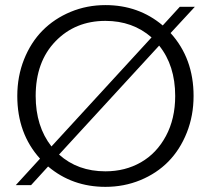

<svg xmlns="http://www.w3.org/2000/svg" viewBox="-20 -727 828 754"><path d="M740.2 -350.1Q740.2 -272.9 713.6 -206.1Q687 -139.2 641.1 -92.5Q595.2 -45.9 531 -19.5Q466.8 6.8 394 6.8Q263.7 6.8 168.9 -73.2L102.1 0H42L137.2 -104Q47.9 -202.6 47.9 -350.1Q47.9 -427.2 74.5 -493.9Q101.1 -560.5 147.2 -607.2Q193.4 -653.8 257.3 -680.4Q321.3 -707 394 -707Q524.4 -707 619.1 -627L686 -700.2H745.1L649.9 -597.2Q740.2 -497.6 740.2 -350.1ZM120.1 -350.1Q120.1 -231 182.1 -151.9L575.2 -580.1Q501 -645 394 -645Q275.4 -645 197.8 -564.7Q120.1 -484.4 120.1 -350.1ZM394 -54.2Q471.7 -54.2 533.4 -89.6Q595.2 -125 631.6 -192.9Q668 -260.7 668 -350.1Q668 -469.7 605 -547.9L211.9 -120.1Q285.2 -54.2 394 -54.2Z"/></svg>

Font: SVN-Poppins Light
Style: Regular
Weight: 300
Designer: Ninad Kale (Devanagari), Jonny Pinhorn (Latin)
Foundry: Indian Type Foundry
Version: Version 3.002 2017